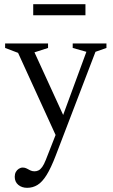

<svg xmlns="http://www.w3.org/2000/svg" viewBox="-20 -634 539 919"><path d="M287 -73.5 249 18.5 66.5 -381 4.5 -404.5V-426H210V-404.5L145 -383.5ZM110 265Q84.5 265 67.5 250.8Q50.5 236.5 50.5 212Q50.5 199 55.8 189.2Q61 179.5 70 173.8Q79 168 89 168Q99.5 168 107.8 172.5Q116 177 125 181.5Q134 186 145 186Q155.5 186 164.5 181.5Q173.5 177 182 165.2Q190.5 153.5 199 132L257.5 -17L281.5 -81.5L393.5 -386L328 -404.5V-426H489.5V-404.5L437 -386L247 110Q224 170 203 203.8Q182 237.5 159.5 251.2Q137 265 110 265ZM139 -561V-614H389V-561Z"/></svg>

Font: Newsreader 16pt
Style: Regular
Weight: 400
Designer: Hugues Gentile
Foundry: Production Type
Version: Version 1.003